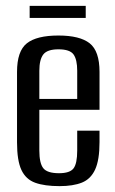

<svg xmlns="http://www.w3.org/2000/svg" viewBox="-20 -625 392 654"><path d="M183 9Q132 9 100 -2.5Q68 -14 53 -46Q38 -78 38 -140V-380Q38 -451 71.5 -477.5Q105 -504 179 -504Q252 -504 285.5 -477.5Q319 -451 319 -380V-251H114V-112Q114 -69 127.5 -52Q141 -35 181 -35Q218 -35 230.5 -51.5Q243 -68 243 -112V-180H319V-141Q319 -80 304 -47.5Q289 -15 259 -3Q229 9 183 9ZM114 -288H243V-384Q243 -422 230.5 -439.5Q218 -457 179 -457Q141 -457 127.5 -439.5Q114 -422 114 -384ZM81 -564V-605H272V-564Z"/></svg>

Font: Alumni Sans Medium
Style: Regular
Weight: 500
Designer: Robert E. Leuschke
Foundry: Robert E. Leuschke
Version: Version 1.018